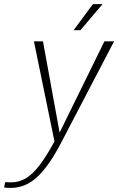

<svg xmlns="http://www.w3.org/2000/svg" viewBox="-101 -701 575 934"><path d="M454 -500 196 -6Q138 106 80.5 159.5Q23 213 -48 213Q-72 213 -81 211L-76 185Q-69 186 -47 186Q-9 186 23 167.5Q55 149 88.5 106.5Q122 64 164 -13L64 -500H108L189 -56L407 -500ZM351 -681H398L290 -554H257Z"/></svg>

Font: Sarabun Thin
Style: Italic
Weight: 250
Italic angle: -10°
Designer: Suppakit Chalermlarp | Katatrad Co.,Ltd.
Foundry: Cadson Demak Co.,Ltd.
Version: Version 1.000; ttfautohint (v1.6)